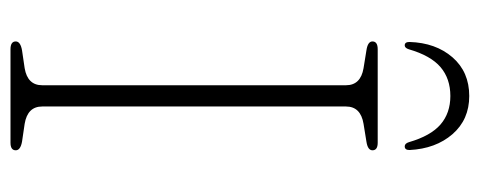

<svg xmlns="http://www.w3.org/2000/svg" viewBox="-294 -620 914 366"><g transform="rotate(90 163.0 -437.0)"><path d="M183 -60.5Q183 -32.5 216 -27L250 -22Q266.5 -19 266.5 -10Q266.5 0 252 0H74Q59 0 59 -10Q59 -19 76 -22L110 -27Q142.5 -32.5 142.5 -60.5V-639.5Q142.5 -667.5 110 -673L76 -678.5Q59 -681 59 -690Q59 -700 74 -700H252Q266.5 -700 266.5 -690Q266.5 -681 250 -678.5L216 -673Q183 -667.5 183 -639.5ZM163 -838.5Q130 -838.5 108 -819.8Q86 -801 74 -759.5Q71.5 -751.5 66.5 -751.5Q60 -751.5 60 -760.5Q61.5 -810.5 89.2 -842.5Q117 -874.5 163 -874.5Q208 -874.5 235.8 -842.5Q263.5 -810.5 266 -760.5Q266 -751.5 259 -751.5Q253.5 -751.5 251 -759.5Q239 -801 217.2 -819.8Q195.5 -838.5 163 -838.5Z"/></g></svg>

Font: Fraunces 9pt S050 Thin
Style: Regular
Weight: 100
Version: Version 1.000; ttfautohint (v1.8.3)